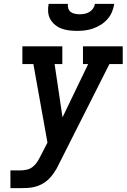

<svg xmlns="http://www.w3.org/2000/svg" viewBox="-20 -975 656 995"><path d="M34 0V-92H86Q103 -92 120 -96Q137 -100 151 -111.5Q165 -123 174.5 -138.5Q184 -154 192 -170Q192 -170 192 -170.5Q192 -171 192 -171L193 -172L226 -236L153 -643H96V-735H303V-643H263L304 -367L437 -643H410V-735H616V-643H547L288 -130Q285 -123 281.5 -117Q278 -111 275 -104Q265 -87 253.5 -71Q242 -55 227.5 -42Q213 -29 195.5 -20Q178 -11 159.5 -6.5Q141 -2 122.5 -1Q104 0 86 0ZM379 -815Q358 -815 337.5 -817.5Q317 -820 298.5 -827Q280 -834 265 -846.5Q250 -859 240.5 -876Q231 -893 229.5 -913.5Q228 -934 232 -955H332Q330 -943 334 -931Q338 -919 347 -912.5Q356 -906 368.5 -903.5Q381 -901 393 -901Q406 -901 418.5 -903.5Q431 -906 442.5 -912.5Q454 -919 462 -930.5Q470 -942 472 -955H572Q569 -934 560.5 -913.5Q552 -893 537 -876Q522 -859 503 -847Q484 -835 463 -827.5Q442 -820 421 -817.5Q400 -815 379 -815Z"/></svg>

Font: Iosevka Slab Semibold Extended
Style: Italic
Weight: 600
Width: 7
Italic angle: -9°
Monospace: yes
Designer: Belleve Invis
Foundry: Belleve Invis
Version: Version 11.1.0; ttfautohint (v1.8.3)